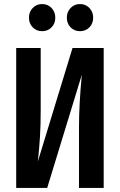

<svg xmlns="http://www.w3.org/2000/svg" viewBox="-20 -928 592 948"><path d="M492 0H370V-299Q370 -412 384 -559L213 0H60V-691H181V-389Q181 -311 177.5 -254Q174 -197 167 -131L338 -691H492ZM253 -841Q253 -812 234.5 -793Q216 -774 188 -774Q160 -774 141.5 -793Q123 -812 123 -841Q123 -869 141.5 -888.5Q160 -908 188 -908Q216 -908 234.5 -888.5Q253 -869 253 -841ZM440 -841Q440 -812 421.5 -793Q403 -774 375 -774Q347 -774 328.5 -793Q310 -812 310 -841Q310 -869 328.5 -888.5Q347 -908 375 -908Q403 -908 421.5 -888.5Q440 -869 440 -841Z"/></svg>

Font: Fira Sans Extra Condensed Medium
Style: Regular
Weight: 500
Width: 1
Designer: Carrois Corporate & Edenspiekermann AG
Foundry: Carrois Corporate GbR & Edenspiekermann AG
Version: Version 4.203